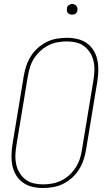

<svg xmlns="http://www.w3.org/2000/svg" viewBox="-20 -932 540 960"><path d="M195 8Q168 8 142 2Q116 -4 95.5 -18.5Q75 -33 61.5 -54.5Q48 -76 42.5 -101.5Q37 -127 37.5 -154Q38 -181 42 -208L99 -553Q103 -578 111.5 -603Q120 -628 134 -650.5Q148 -673 168.5 -691.5Q189 -710 213 -722Q237 -734 263 -738.5Q289 -743 314 -743Q341 -743 367 -737Q393 -731 413.5 -716.5Q434 -702 447.5 -680.5Q461 -659 466.5 -633.5Q472 -608 471.5 -581Q471 -554 467 -527L410 -182Q406 -157 397.5 -132Q389 -107 375 -84.5Q361 -62 340.5 -43.5Q320 -25 296 -13Q272 -1 246 3.5Q220 8 195 8ZM196 -10Q218 -10 242 -14.5Q266 -19 288 -30Q310 -41 328 -58Q346 -75 359 -95.5Q372 -116 379.5 -139Q387 -162 390 -185L447 -530Q451 -554 452 -578Q453 -602 448 -625Q443 -648 431 -667.5Q419 -687 401.5 -700.5Q384 -714 361 -719.5Q338 -725 313 -725Q291 -725 267 -720.5Q243 -716 221.5 -705Q200 -694 181.5 -677Q163 -660 150 -639.5Q137 -619 130 -596Q123 -573 119 -550L62 -205Q58 -181 57 -157Q56 -133 61 -110Q66 -87 78 -67.5Q90 -48 107.5 -34.5Q125 -21 148 -15.5Q171 -10 196 -10ZM340 -859Q334 -859 328.5 -861Q323 -863 319 -867.5Q315 -872 314.5 -878.5Q314 -885 315 -891Q315 -896 317.5 -900Q320 -904 324 -906.5Q328 -909 332 -910.5Q336 -912 341 -912Q347 -912 352.5 -909.5Q358 -907 362 -902.5Q366 -898 367 -891.5Q368 -885 367 -879Q366 -874 363.5 -870Q361 -866 357.5 -863.5Q354 -861 349.5 -860Q345 -859 340 -859Z"/></svg>

Font: Iosevka Term Curly Thin
Style: Italic
Weight: 100
Italic angle: -9°
Designer: Belleve Invis
Foundry: Belleve Invis
Version: Version 32.3.0